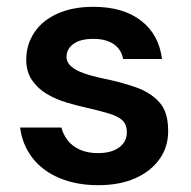

<svg xmlns="http://www.w3.org/2000/svg" viewBox="-20 -531 561 563"><path d="M268 12Q203 12 153 -9.5Q103 -31 74 -69.5Q45 -108 39 -157H160Q165 -137 178.5 -119.5Q192 -102 214.5 -92Q237 -82 267 -82Q296 -82 315 -90.5Q334 -99 343 -112.5Q352 -126 352 -142Q352 -166 339 -178Q326 -190 301.5 -197.5Q277 -205 243 -213Q210 -220 176.5 -230Q143 -240 116.5 -256Q90 -272 73.5 -296.5Q57 -321 57 -356Q57 -400 80.5 -435.5Q104 -471 148.5 -491Q193 -511 254 -511Q341 -511 393.5 -470.5Q446 -430 455 -358H341Q336 -386 313.5 -401.5Q291 -417 254 -417Q215 -417 195 -402Q175 -387 175 -364Q175 -349 188 -337Q201 -325 225 -316.5Q249 -308 282 -301Q336 -290 378.5 -275Q421 -260 447 -231.5Q473 -203 473 -149Q474 -102 448.5 -65.5Q423 -29 377 -8.5Q331 12 268 12Z"/></svg>

Font: DM Sans 20pt SemiBold
Style: Regular
Weight: 600
Version: Version 4.004;gftools[0.9.30]